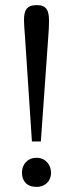

<svg xmlns="http://www.w3.org/2000/svg" viewBox="-20 -724 285 752"><path d="M140 -170 169 -579C171 -602 172 -625 172 -642C172 -682 163 -704 124 -704C82 -704 74 -681 74 -644C74 -628 76 -607 78 -579L105 -170ZM123 8C159 8 180 -17 180 -47C180 -78 159 -106 123 -106C87 -106 66 -79 66 -48C66 -15 85 8 123 8Z"/></svg>

Font: STIX Two Text
Style: Regular
Weight: 400
Designer: Ross Mills, John Hudson & Paul Hanslow, Tiro Typeworks Ltd; with prior portions MicroPress Inc., and Coen Hoffman.
Foundry: Tiro Typeworks Ltd
Version: Version 2.13 b171